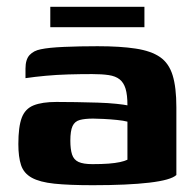

<svg xmlns="http://www.w3.org/2000/svg" viewBox="-20 -540 574 565"><path d="M253 5Q183 5 140 0.5Q97 -4 73.5 -17Q50 -30 42 -54Q34 -78 34 -116Q34 -167 44 -193.5Q54 -220 79 -230Q104 -240 146 -240Q171 -240 203.5 -239.5Q236 -239 267.5 -238Q299 -237 322.5 -234.5Q346 -232 355 -230Q355 -261 349.5 -279Q344 -297 332 -306.5Q320 -316 300 -319Q280 -322 251 -322Q216 -322 181.5 -321Q147 -320 114.5 -317Q82 -314 55 -310V-338Q55 -365 67 -378Q79 -391 100 -395Q123 -400 168.5 -402Q214 -404 267 -404Q334 -404 379.5 -397Q425 -390 451 -372Q477 -354 488 -318.5Q499 -283 499 -224V-25Q483 -10 419.5 -2.5Q356 5 253 5ZM252 -57Q280 -57 299.5 -58.5Q319 -60 333 -63Q347 -66 355 -70V-182Q344 -185 324.5 -187Q305 -189 285 -190Q265 -191 254 -191Q230 -191 215 -187Q200 -183 193.5 -169Q187 -155 187 -126Q187 -101 192 -85.5Q197 -70 211 -63.5Q225 -57 252 -57ZM128 -460V-520H405V-460Z"/></svg>

Font: Genos Thin
Style: Bold
Weight: 700
Version: Version 1.010